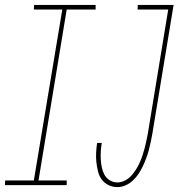

<svg xmlns="http://www.w3.org/2000/svg" viewBox="-75 -755 728 783"><path d="M-55 0 -54 -19H63L179 -716H63L64 -735H315V-716H197L82 -19H197V0ZM404 8Q384 8 367 -0.5Q350 -9 339.5 -23.5Q329 -38 324.5 -56.5Q320 -75 318 -94Q316 -113 317 -132.5Q318 -152 321 -172H340Q337 -155 336 -138Q335 -121 336 -104Q337 -87 340.5 -71Q344 -55 351.5 -41.5Q359 -28 373 -19.5Q387 -11 404 -11Q419 -11 434 -18.5Q449 -26 460 -38Q471 -50 479.5 -63.5Q488 -77 494.5 -91.5Q501 -106 506 -121Q511 -136 515 -151Q519 -166 522 -181Q525 -196 528 -211L611 -716H486L487 -735H633L546 -208Q543 -192 539.5 -175Q536 -158 531.5 -141.5Q527 -125 521 -109Q515 -93 507.5 -77Q500 -61 490 -46Q480 -31 466.5 -18.5Q453 -6 436.5 1Q420 8 404 8Z"/></svg>

Font: Iosevka Slab ThExObl
Style: Regular
Weight: 100
Width: 7
Italic angle: -9°
Monospace: yes
Designer: Belleve Invis
Foundry: Belleve Invis
Version: Version 11.1.1; ttfautohint (v1.8.3)